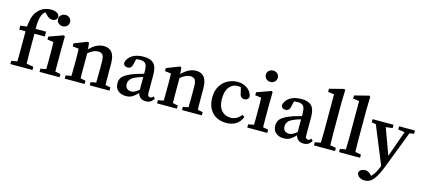

<svg xmlns="http://www.w3.org/2000/svg" viewBox="-66 -1270 4585 2080"><g transform="rotate(15 2226.0 -230.0)"><path d="M31 0V-36L130 -54H176L279 -36V0ZM96 0Q97 -48 97.5 -96Q98 -144 98 -193V-385H27V-430L133 -444L98 -426L99 -435Q106 -507 120.5 -551Q135 -595 169 -629Q200 -660 236 -672.5Q272 -685 306 -685Q340 -685 367 -672.5Q394 -660 401 -630Q400 -609 384.5 -595Q369 -581 342 -581Q305 -581 271 -622L234 -655L316 -675L333 -647Q326 -652 316.5 -655Q307 -658 299 -658Q269 -658 242 -632Q215 -605 204 -550Q193 -495 198 -399V-193Q198 -96 201 0ZM148 -385V-439H314V-385Z M358 0V-36L453 -54H490L582 -36V0ZM419 0Q420 -21 421 -55.5Q422 -90 422 -127.5Q422 -165 422 -193V-236Q422 -274 421.5 -299Q421 -324 419 -352L351 -360V-394L510 -451L524 -442L522 -314V-193Q522 -165 522 -127.5Q522 -90 522.5 -55.5Q523 -21 524 0ZM471 -542Q443 -542 423.5 -560Q404 -578 404 -606Q404 -634 423.5 -651.5Q443 -669 471 -669Q499 -669 518.5 -651.5Q538 -634 538 -606Q538 -578 518.5 -560Q499 -542 471 -542Z M980 0Q981 -21 981.5 -55Q982 -89 982.5 -126.5Q983 -164 983 -193V-277Q983 -334 967.5 -356Q952 -378 916 -378Q857 -378 787 -313L778 -357H790Q826 -402 870.5 -426.5Q915 -451 961 -451Q1020 -451 1052 -411.5Q1084 -372 1084 -286V-193Q1084 -164 1084.5 -126.5Q1085 -89 1085.5 -55Q1086 -21 1087 0ZM641 0V-36L736 -54H774L864 -36V0ZM702 0Q703 -21 703.5 -55.5Q704 -90 704.5 -127.5Q705 -165 705 -193V-240Q705 -278 704.5 -301Q704 -324 702 -352L634 -360V-394L780 -451L795 -442L805 -337V-193Q805 -165 805 -127.5Q805 -90 806 -55.5Q807 -21 808 0ZM921 0V-36L1015 -54H1052L1143 -36V0Z M1327 11Q1275 11 1240 -17.5Q1205 -46 1205 -103Q1205 -131 1218 -155.5Q1231 -180 1266 -202Q1301 -224 1366 -247Q1394 -256 1435 -267Q1476 -278 1510 -285V-250Q1479 -243 1443.5 -232.5Q1408 -222 1388 -213Q1337 -193 1320.5 -168.5Q1304 -144 1304 -120Q1304 -84 1323.5 -68Q1343 -52 1371 -52Q1385 -52 1398 -56.5Q1411 -61 1431.5 -74.5Q1452 -88 1488 -115L1500 -66H1469Q1431 -26 1401.5 -7.5Q1372 11 1327 11ZM1550 10Q1509 10 1484.5 -14Q1460 -38 1458 -80V-298Q1458 -363 1439.5 -385.5Q1421 -408 1376 -408Q1360 -408 1339.5 -405Q1319 -402 1292 -393L1338 -424L1321 -350Q1312 -293 1267 -293Q1224 -293 1218 -332Q1228 -386 1278 -418.5Q1328 -451 1408 -451Q1485 -451 1521 -413.5Q1557 -376 1557 -287V-88Q1557 -63 1565 -53Q1573 -43 1587 -43Q1604 -43 1620 -63L1640 -44Q1623 -14 1601.5 -2Q1580 10 1550 10Z M2015 0Q2016 -21 2016.5 -55Q2017 -89 2017.5 -126.5Q2018 -164 2018 -193V-277Q2018 -334 2002.5 -356Q1987 -378 1951 -378Q1892 -378 1822 -313L1813 -357H1825Q1861 -402 1905.5 -426.5Q1950 -451 1996 -451Q2055 -451 2087 -411.5Q2119 -372 2119 -286V-193Q2119 -164 2119.5 -126.5Q2120 -89 2120.5 -55Q2121 -21 2122 0ZM1676 0V-36L1771 -54H1809L1899 -36V0ZM1737 0Q1738 -21 1738.5 -55.5Q1739 -90 1739.5 -127.5Q1740 -165 1740 -193V-240Q1740 -278 1739.5 -301Q1739 -324 1737 -352L1669 -360V-394L1815 -451L1830 -442L1840 -337V-193Q1840 -165 1840 -127.5Q1840 -90 1841 -55.5Q1842 -21 1843 0ZM1956 0V-36L2050 -54H2087L2178 -36V0Z M2451 11Q2388 11 2340 -15.5Q2292 -42 2264.5 -93.5Q2237 -145 2237 -218Q2237 -292 2268 -344Q2299 -396 2350 -423.5Q2401 -451 2461 -451Q2505 -451 2541 -434.5Q2577 -418 2599.5 -390Q2622 -362 2627 -327Q2618 -288 2578 -288Q2529 -288 2522 -347L2503 -421L2555 -386Q2533 -398 2511 -403Q2489 -408 2469 -408Q2417 -408 2379.5 -363.5Q2342 -319 2342 -229Q2342 -146 2381 -101Q2420 -56 2483 -56Q2520 -56 2551 -73Q2582 -90 2602 -120L2628 -102Q2584 11 2451 11Z M2688 0V-36L2783 -54H2820L2912 -36V0ZM2749 0Q2750 -21 2751 -55.5Q2752 -90 2752 -127.5Q2752 -165 2752 -193V-236Q2752 -274 2751.5 -299Q2751 -324 2749 -352L2681 -360V-394L2840 -451L2854 -442L2852 -314V-193Q2852 -165 2852 -127.5Q2852 -90 2852.5 -55.5Q2853 -21 2854 0ZM2801 -542Q2773 -542 2753.5 -560Q2734 -578 2734 -606Q2734 -634 2753.5 -651.5Q2773 -669 2801 -669Q2829 -669 2848.5 -651.5Q2868 -634 2868 -606Q2868 -578 2848.5 -560Q2829 -542 2801 -542Z M3097 11Q3045 11 3010 -17.5Q2975 -46 2975 -103Q2975 -131 2988 -155.5Q3001 -180 3036 -202Q3071 -224 3136 -247Q3164 -256 3205 -267Q3246 -278 3280 -285V-250Q3249 -243 3213.5 -232.5Q3178 -222 3158 -213Q3107 -193 3090.5 -168.5Q3074 -144 3074 -120Q3074 -84 3093.5 -68Q3113 -52 3141 -52Q3155 -52 3168 -56.5Q3181 -61 3201.5 -74.5Q3222 -88 3258 -115L3270 -66H3239Q3201 -26 3171.5 -7.5Q3142 11 3097 11ZM3320 10Q3279 10 3254.5 -14Q3230 -38 3228 -80V-298Q3228 -363 3209.5 -385.5Q3191 -408 3146 -408Q3130 -408 3109.5 -405Q3089 -402 3062 -393L3108 -424L3091 -350Q3082 -293 3037 -293Q2994 -293 2988 -332Q2998 -386 3048 -418.5Q3098 -451 3178 -451Q3255 -451 3291 -413.5Q3327 -376 3327 -287V-88Q3327 -63 3335 -53Q3343 -43 3357 -43Q3374 -43 3390 -63L3410 -44Q3393 -14 3371.5 -2Q3350 10 3320 10Z M3436 0V-36L3534 -54H3571L3672 -36V0ZM3500 0Q3503 -96 3503 -193V-591L3434 -600V-635L3594 -676L3608 -667L3604 -538V-193Q3604 -96 3607 0Z M3717 0V-36L3815 -54H3852L3953 -36V0ZM3781 0Q3784 -96 3784 -193V-591L3715 -600V-635L3875 -676L3889 -667L3885 -538V-193Q3885 -96 3888 0Z M4063 225Q4028 225 4002 207Q3976 189 3975 161Q3980 138 3999 126.5Q4018 115 4041 115Q4059 115 4076.5 122.5Q4094 130 4113 152L4142 186L4106 204L4080 186Q4121 164 4149 123Q4177 82 4194 34L4231 -66L4364 -439H4418L4246 9Q4204 121 4163 173Q4122 225 4063 225ZM4207 51 4006 -439H4119L4249 -84L4256 -65ZM3976 -403V-439H4211V-402L4111 -390H4064ZM4273 -403V-439H4451V-403L4382 -390H4364Z"/></g></svg>

Font: Lisu Bosa SemiBold
Style: Regular
Weight: 600
Designer: David Morse, Annie Olsen, Victor Gaultney, Frank Grießhammer (Latin)
Foundry: SIL International
Version: Version 2.000